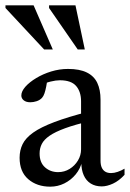

<svg xmlns="http://www.w3.org/2000/svg" viewBox="-32 -690 486 720"><path d="M301 -271.5 309 -236.5Q250 -223 212.5 -209.2Q175 -195.5 154 -181Q133 -166.5 124.8 -150.2Q116.5 -134 116.5 -114.5Q116.5 -80.5 136.8 -62.5Q157 -44.5 186 -44.5Q209.5 -44.5 229 -56.5Q248.5 -68.5 260.2 -88Q272 -107.5 272 -130V-310Q272 -346 253.5 -367.5Q235 -389 192.5 -389Q177.5 -389 158 -384.2Q138.5 -379.5 120 -370L145.5 -393Q144 -379 141.2 -365Q138.5 -351 134.8 -340Q131 -329 125.5 -323Q117.5 -314.5 105.5 -310.5Q93.5 -306.5 81.5 -306.5Q66 -306.5 57 -313.8Q48 -321 48 -332Q48 -347.5 63.2 -364.8Q78.5 -382 103.8 -397.2Q129 -412.5 160 -422Q191 -431.5 223 -431.5Q266.5 -431.5 293.5 -418.2Q320.5 -405 332.8 -379.2Q345 -353.5 345 -316V-87.5Q345 -72 349.5 -61.8Q354 -51.5 362.8 -46.2Q371.5 -41 384.5 -41Q396 -41 409.2 -45.5Q422.5 -50 435 -57.5V-34.5Q414.5 -12 391.8 -1.5Q369 9 349.5 9Q325.5 9 308.2 -1.8Q291 -12.5 282 -32.8Q273 -53 273 -80.5L276 -85.5Q269.5 -57.5 251.8 -36Q234 -14.5 209.2 -2.2Q184.5 10 156.5 10Q106.5 10 74 -18Q41.5 -46 41.5 -98.5Q41.5 -126.5 52.8 -149.5Q64 -172.5 92.5 -192.8Q121 -213 171.8 -232.2Q222.5 -251.5 301 -271.5ZM166 -504.5H133.5L-11.5 -660V-670H94ZM286 -504.5H259.5L152 -660V-670H251Z"/></svg>

Font: Newsreader Text
Style: Regular
Weight: 400
Designer: Hugues Gentile
Foundry: Production Type
Version: Version 1.001